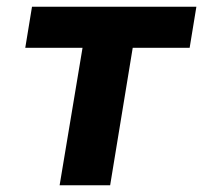

<svg xmlns="http://www.w3.org/2000/svg" viewBox="-20 -550 616 570"><path d="M157 0H307L374 -408H543L563 -530H75L55 -408H225Z"/></svg>

Font: Iosevka Sparkle Heavy Oblique
Style: Regular
Weight: 900
Italic angle: -9°
Designer: Belleve Invis
Foundry: Belleve Invis
Version: Version 4.5.0; ttfautohint (v1.8.3)